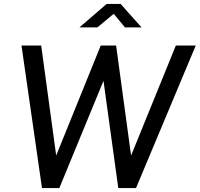

<svg xmlns="http://www.w3.org/2000/svg" viewBox="-20 -954 1013 974"><path d="M614 -815H698L592 -934H521L383 -815H474L557 -884ZM973 -723H872L645 -165L569 -723H491L265 -165L189 -723H89L193 0H281L505 -544L580 0H670Z"/></svg>

Font: United Sans Medium
Style: Italic
Weight: 500
Italic angle: -8°
Designer: Pablo Impallari, Rodrigo Fuenzalida (Modified by Dan O. Williams)
Version: Version 1.000;PS 001.000;hotconv 1.0.88;makeotf.lib2.5.64775